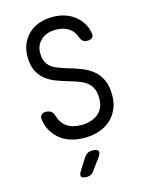

<svg xmlns="http://www.w3.org/2000/svg" viewBox="-141 -825 882 1151"><g transform="rotate(-15 300.0 -250.0)"><path d="M422 -582Q409 -621 377 -641Q345 -661 300 -661Q242 -661 207.5 -630Q173 -599 173 -551Q173 -518 183 -496.5Q193 -475 210 -461.5Q227 -448 250.5 -439Q274 -430 300 -422Q347 -409 388 -393Q429 -377 459.5 -352.5Q490 -328 507.5 -290Q525 -252 525 -195Q525 -148 509 -110.5Q493 -73 463.5 -46Q434 -19 392.5 -4.5Q351 10 300 10Q255 10 217 -1.5Q179 -13 150.5 -35.5Q122 -58 103.5 -89.5Q85 -121 79 -161Q76 -178 85 -189.5Q94 -201 113 -201Q131 -201 144 -193.5Q157 -186 164 -165Q176 -119 210.5 -94Q245 -69 300 -69Q333 -69 359.5 -77.5Q386 -86 405.5 -102Q425 -118 435 -141.5Q445 -165 445 -195Q445 -233 434 -257Q423 -281 403.5 -296.5Q384 -312 357.5 -322Q331 -332 300 -341Q258 -353 220 -367.5Q182 -382 154 -405Q126 -428 110 -462.5Q94 -497 94 -549Q94 -592 109 -627Q124 -662 151 -687.5Q178 -713 216 -726.5Q254 -740 300 -740Q341 -740 375 -729Q409 -718 435 -698Q461 -678 479 -649.5Q497 -621 503 -587Q507 -569 497.5 -558.5Q488 -548 467 -548Q449 -548 439 -556Q429 -564 422 -582ZM227 194 273 121Q282 108 294 101.5Q306 95 322 95Q353 95 360 107.5Q367 120 348 146L296 217Q288 229 277 234.5Q266 240 252 240Q224 240 218 228Q212 216 227 194Z"/></g></svg>

Font: Maple Mono NL Light
Style: Regular
Weight: 300
Monospace: yes
Designer: subframe7536
Version: Version 7.000